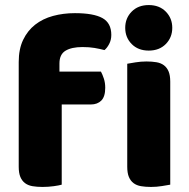

<svg xmlns="http://www.w3.org/2000/svg" viewBox="-20 -731 749 759"><path d="M54 -486Q54 -537 71.5 -573.5Q89 -610 119 -633.5Q149 -657 189.5 -668Q230 -679 276 -679Q350 -679 385 -659.5Q420 -640 420 -593Q420 -573 411.5 -557Q403 -541 393 -533Q374 -538 353.5 -541.5Q333 -545 306 -545Q263 -545 239 -530.5Q215 -516 215 -480V-448H379Q385 -437 390.5 -420.5Q396 -404 396 -384Q396 -349 380.5 -333.5Q365 -318 339 -318H224V-1Q214 2 192.5 5Q171 8 148 8Q126 8 108.5 5Q91 2 79 -7Q67 -16 60.5 -31.5Q54 -47 54 -72ZM475 -621Q475 -659 500.5 -685Q526 -711 568 -711Q610 -711 635.5 -685Q661 -659 661 -621Q661 -583 635.5 -557Q610 -531 568 -531Q526 -531 500.5 -557Q475 -583 475 -621ZM653 -1Q642 1 620.5 4.5Q599 8 577 8Q555 8 537.5 5Q520 2 508 -7Q496 -16 489.5 -31.5Q483 -47 483 -72V-479Q494 -481 515.5 -484.5Q537 -488 559 -488Q581 -488 598.5 -485Q616 -482 628 -473Q640 -464 646.5 -448.5Q653 -433 653 -408Z"/></svg>

Font: Baloo Thambi
Style: Regular
Weight: 400
Designer: Aadarsh Rajan and Ek Type
Foundry: Ek Type
Version: Version 1.443;PS 1.000;hotconv 16.6.51;makeotf.lib2.5.65220;